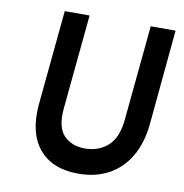

<svg xmlns="http://www.w3.org/2000/svg" viewBox="-76 -721 773 807"><g transform="rotate(10 310.5 -317.5)"><path d="M310 14Q198.2 14 142 -54Q85.8 -122 97 -245L136 -649H242L203 -245Q195.6 -165 228.9 -130Q262.2 -95.1 319 -95.1Q376.7 -95.1 416.6 -130Q456.6 -165 463.9 -245L502.9 -649H608.9L571 -245Q563.1 -163 529.4 -105Q495.6 -47 439.8 -16.5Q384 14 310 14Z"/></g></svg>

Font: Karla
Style: Italic
Weight: 400
Italic angle: -8°
Designer: Jonathan Pinhorn
Version: Version 2.004;gftools[0.9.33]